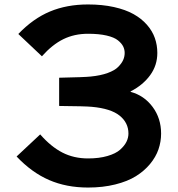

<svg xmlns="http://www.w3.org/2000/svg" viewBox="-20 -840 805 870"><path d="M710 -234.9Q710 -197.8 698 -163.1Q686 -128.4 659.9 -96.9Q633.8 -65.4 595.9 -41.7Q558.1 -18.1 502.2 -4.2Q446.3 9.8 378.9 9.8Q280.8 9.8 202.1 -24.4Q123.5 -58.6 55.2 -130.9L162.1 -231Q210.9 -175.3 262.7 -148.7Q314.5 -122.1 378.9 -122.1Q429.2 -122.1 466.8 -133.1Q504.4 -144 524.2 -161.6Q543.9 -179.2 553 -197.5Q562 -215.8 562 -234.9Q562 -283.7 522.2 -315.9Q482.4 -348.1 396 -356Q381.3 -357.4 344.2 -358.4Q307.1 -359.4 277.3 -359.4L248 -359.9V-487.8Q365.2 -490.2 391.1 -493.2Q436 -497.6 468 -509.3Q500 -521 515.6 -536.9Q531.2 -552.7 538.1 -568.1Q544.9 -583.5 544.9 -600.1Q544.9 -615.7 538.1 -629.6Q531.2 -643.6 514.4 -657.2Q497.6 -670.9 462.9 -679Q428.2 -687 378.9 -687Q316.9 -687 266.8 -662.4Q216.8 -637.7 169.9 -585L63 -686Q129.9 -755.9 206.3 -787.8Q282.7 -819.8 378.9 -819.8Q443.4 -819.8 496.1 -808.1Q548.8 -796.4 585 -776.1Q621.1 -755.9 645.8 -727.8Q670.4 -699.7 681.6 -667.7Q692.9 -635.7 692.9 -600.1Q692.9 -543.9 660.4 -499.3Q627.9 -454.6 571.8 -425.8V-423.8Q633.3 -407.2 671.6 -355.5Q710 -303.7 710 -234.9Z"/></svg>

Font: Sinkin Sans 600 SemiBold
Style: Regular
Weight: 600
Designer: Keith Bates
Foundry: K-Type
Version: Sinkin Sans (version 1.0)  by Keith Bates   •   © 2014   www